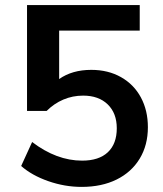

<svg xmlns="http://www.w3.org/2000/svg" viewBox="-20 -725 640 753"><path d="M560 -226Q560 -156 528 -103Q496 -50 437.5 -21Q379 8 300 8Q234 8 169.5 -14.5Q105 -37 63 -74L106 -168Q202 -95 302 -95Q368 -95 403 -128Q438 -161 438 -222Q438 -281 402.5 -315.5Q367 -350 306 -350Q265 -350 228.5 -334.5Q192 -319 163 -290H86V-705H528V-605H212V-415Q263 -451 338 -451Q404 -451 454.5 -422.5Q505 -394 532.5 -343Q560 -292 560 -226Z"/></svg>

Font: wassup Sans
Style: Bold
Weight: 700
Version: Version 2.001